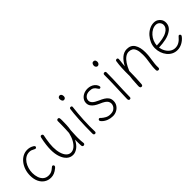

<svg xmlns="http://www.w3.org/2000/svg" viewBox="159 -1802 2851 2851"><g transform="rotate(-45 1584.5 -376.5)"><path d="M400 -506Q412 -499 416 -493Q420 -487 420 -481Q420 -472 413.5 -465Q407 -458 397 -458Q394 -458 389.5 -459.5Q385 -461 379 -464Q353 -478 336.5 -484Q320 -490 296 -490Q253 -490 218 -468.5Q183 -447 158.5 -410.5Q134 -374 120.5 -328.5Q107 -283 107 -236Q107 -185 122.5 -139.5Q138 -94 171 -66Q204 -38 257 -38Q287 -38 312.5 -49Q338 -60 364 -84Q374 -92 380.5 -97Q387 -102 393 -102Q403 -102 410 -95Q417 -88 417 -77Q417 -71 412.5 -64Q408 -57 397 -48Q359 -17 326 -3.5Q293 10 257 10Q197 10 151.5 -20.5Q106 -51 81 -105Q56 -159 56 -232Q56 -296 75 -351Q94 -406 127 -447.5Q160 -489 203.5 -512Q247 -535 296 -535Q326 -535 350.5 -528Q375 -521 400 -506Z M572 -516Q574 -526 579.5 -533Q585 -540 596 -540Q605 -540 611.5 -536Q618 -532 621.5 -524.5Q625 -517 622 -506Q616 -478 609.5 -439.5Q603 -401 599 -362.5Q595 -324 595 -293Q595 -220 611.5 -163.5Q628 -107 658.5 -75.5Q689 -44 731 -44Q769 -44 804.5 -71.5Q840 -99 868.5 -150.5Q897 -202 913 -271Q916 -319 917.5 -356.5Q919 -394 919.5 -431.5Q920 -469 920 -513Q920 -527 928 -533.5Q936 -540 946 -540Q963 -540 968 -528.5Q973 -517 973 -482Q973 -435 971 -383.5Q969 -332 960 -284Q958 -240 956.5 -211.5Q955 -183 954.5 -163.5Q954 -144 954 -126Q954 -92 956 -64Q958 -36 961 -12Q962 -2 954.5 6.5Q947 15 933 15Q922 15 915 6.5Q908 -2 908 -20Q907 -35 906.5 -55Q906 -75 906 -97Q906 -119 906 -139Q869 -65 821.5 -31Q774 3 727 3Q671 3 630 -33.5Q589 -70 566 -135.5Q543 -201 543 -287Q543 -332 550 -390Q557 -448 572 -516Z M1178 -508Q1179 -518 1185 -523.5Q1191 -529 1201 -529Q1214 -529 1220.5 -522Q1227 -515 1225 -504Q1218 -448 1212.5 -384.5Q1207 -321 1203.5 -255.5Q1200 -190 1199.5 -128Q1199 -66 1201 -14Q1201 -3 1195 4Q1189 11 1177 11Q1165 11 1158.5 3.5Q1152 -4 1152 -22Q1152 -101 1154 -174.5Q1156 -248 1160 -312Q1164 -376 1168.5 -426.5Q1173 -477 1178 -508ZM1170 -728Q1170 -739 1175 -747Q1180 -755 1188.5 -760Q1197 -765 1207 -765Q1224 -765 1234.5 -750.5Q1245 -736 1245 -713Q1245 -693 1234.5 -681.5Q1224 -670 1205 -670Q1189 -670 1179.5 -686Q1170 -702 1170 -728Z M1717 -464Q1720 -457 1723 -449Q1726 -441 1726 -434Q1726 -424 1719.5 -419Q1713 -414 1705 -414Q1698 -414 1692 -419.5Q1686 -425 1679 -437Q1662 -468 1636.5 -483.5Q1611 -499 1568 -499Q1515 -499 1485 -472.5Q1455 -446 1455 -407Q1455 -378 1480 -352Q1505 -326 1567 -299Q1610 -281 1644 -260.5Q1678 -240 1698 -211.5Q1718 -183 1718 -140Q1718 -94 1694 -59Q1670 -24 1632.5 -5Q1595 14 1553 14Q1504 14 1459 -3Q1414 -20 1381 -52Q1371 -61 1366 -69.5Q1361 -78 1361 -87Q1361 -95 1368 -102Q1375 -109 1384 -109Q1391 -109 1398 -102.5Q1405 -96 1414 -87Q1434 -69 1467.5 -50.5Q1501 -32 1545 -32Q1593 -32 1619.5 -50Q1646 -68 1657 -91Q1668 -114 1668 -133Q1668 -159 1656.5 -179.5Q1645 -200 1617 -219Q1589 -238 1540 -258Q1503 -274 1472.5 -294.5Q1442 -315 1423.5 -342.5Q1405 -370 1405 -404Q1405 -445 1427 -476Q1449 -507 1486.5 -525.5Q1524 -544 1571 -544Q1603 -544 1631.5 -534.5Q1660 -525 1682.5 -507Q1705 -489 1717 -464Z M1893 -511Q1893 -520 1896 -525.5Q1899 -531 1905 -534Q1911 -537 1918 -537Q1930 -537 1936.5 -531Q1943 -525 1943 -511Q1943 -434 1941 -374.5Q1939 -315 1936.5 -261Q1934 -207 1932 -147.5Q1930 -88 1929 -12Q1929 2 1922.5 8.5Q1916 15 1905 15Q1894 15 1888.5 10Q1883 5 1881 -2.5Q1879 -10 1879 -18Q1879 -29 1880.5 -67.5Q1882 -106 1884 -161.5Q1886 -217 1888.5 -279.5Q1891 -342 1892 -403Q1893 -464 1893 -511ZM1879 -717Q1879 -728 1883.5 -740Q1888 -752 1896.5 -760Q1905 -768 1917 -768Q1935 -768 1944 -760.5Q1953 -753 1956 -741.5Q1959 -730 1959 -721Q1959 -702 1947 -687Q1935 -672 1917 -672Q1901 -672 1890 -686Q1879 -700 1879 -717Z M2163 -525Q2164 -535 2168 -540Q2172 -545 2178 -547Q2184 -549 2190 -549Q2200 -549 2206 -542.5Q2212 -536 2212 -524Q2212 -510 2209 -487Q2206 -464 2203 -437Q2200 -410 2199 -385Q2236 -460 2287.5 -503.5Q2339 -547 2401 -547Q2484 -547 2523.5 -484Q2563 -421 2563 -318Q2563 -273 2558.5 -235Q2554 -197 2548.5 -162.5Q2543 -128 2539.5 -93Q2536 -58 2538 -19Q2538 -4 2530 2Q2522 8 2513 8Q2501 8 2493.5 1.5Q2486 -5 2485 -19Q2484 -61 2487.5 -95.5Q2491 -130 2496.5 -164Q2502 -198 2506.5 -234.5Q2511 -271 2511 -316Q2511 -389 2495.5 -429Q2480 -469 2453.5 -484Q2427 -499 2392 -499Q2356 -499 2320.5 -474Q2285 -449 2254 -402Q2223 -355 2197 -290Q2197 -206 2194 -144.5Q2191 -83 2187 -24Q2186 -11 2180 -2.5Q2174 6 2161 6Q2145 6 2138.5 -6.5Q2132 -19 2133 -36Q2136 -78 2137.5 -111Q2139 -144 2141.5 -172.5Q2144 -201 2148 -226Q2147 -284 2148 -327Q2149 -370 2150.5 -404Q2152 -438 2155.5 -467.5Q2159 -497 2163 -525Z M2923 -2Q2875 -2 2835 -22.5Q2795 -43 2765.5 -79.5Q2736 -116 2720 -162.5Q2704 -209 2704 -260Q2704 -312 2725 -362Q2746 -412 2782 -452.5Q2818 -493 2864.5 -517Q2911 -541 2961 -541Q2998 -541 3027.5 -524Q3057 -507 3074 -478Q3091 -449 3091 -413Q3091 -373 3072.5 -341Q3054 -309 3015 -285Q2969 -255 2904 -240.5Q2839 -226 2755 -223Q2762 -176 2785.5 -135.5Q2809 -95 2845 -71Q2881 -47 2924 -47Q2967 -47 3004.5 -69Q3042 -91 3076 -133Q3081 -139 3085.5 -142Q3090 -145 3095 -145Q3101 -145 3106.5 -141.5Q3112 -138 3115 -133Q3118 -128 3118 -122Q3119 -117 3116 -111Q3113 -105 3107 -97Q3074 -55 3025 -28.5Q2976 -2 2923 -2ZM2753 -268Q2818 -269 2876.5 -280.5Q2935 -292 2973 -314Q3004 -330 3023 -356.5Q3042 -383 3042 -415Q3042 -436 3031 -455Q3020 -474 3001.5 -485.5Q2983 -497 2959 -497Q2920 -497 2884 -478Q2848 -459 2819 -426.5Q2790 -394 2772.5 -352.5Q2755 -311 2753 -268Z"/></g></svg>

Font: Playpen Sans ExtraLight
Style: Regular
Weight: 250
Designer: Laura Meseguer, Veronika Burian, José Scaglione
Foundry: TypeTogether
Version: Version 1.001